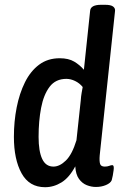

<svg xmlns="http://www.w3.org/2000/svg" viewBox="-20 -773 514 801"><path d="M168 8Q102 8 70 -50Q38 -108 38 -202Q38 -266 49.5 -324.5Q61 -383 84 -429.5Q107 -476 143 -503Q179 -530 229 -530Q266 -530 289.5 -516Q313 -502 330 -482L356 -728Q358 -753 402 -753H418Q442 -753 451.5 -746Q461 -739 460 -728L396 -125Q394 -101 397.5 -89.5Q401 -78 417 -78Q428 -78 435.5 -81Q443 -84 448 -84Q457 -84 454 -63Q453 -53 450.5 -40.5Q448 -28 446 -21Q441 -9 422 -1Q403 7 380 7Q361 7 342 -0.5Q323 -8 309.5 -26.5Q296 -45 294 -79Q269 -32 236.5 -12Q204 8 168 8ZM203 -78Q229 -78 255 -103.5Q281 -129 299 -188L317 -355Q318 -371 320.5 -385Q323 -399 325 -410Q312 -426 293.5 -435Q275 -444 257 -444Q212 -444 187 -411Q162 -378 151.5 -323Q141 -268 141 -202Q141 -142 156 -110Q171 -78 203 -78Z"/></svg>

Font: Asap Condensed Condensed Medium
Style: Italic
Weight: 500
Width: 3
Italic angle: -6°
Designer: Pablo Cosgaya
Foundry: Omnibus-Type
Version: Version 3.001; ttfautohint (v1.8.4.7-5d5b)